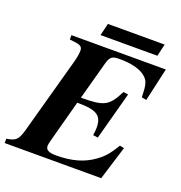

<svg xmlns="http://www.w3.org/2000/svg" viewBox="-167 -913 975 1034"><g transform="rotate(20 320.0 -396.5)"><path d="M586 -194 561 -199C527 -143 507 -120 470 -93C413 -51 344 -32 256 -32C213 -32 195 -42 195 -66C195 -73 198 -84 203 -104L266 -338C379 -338 410 -316 410 -247C410 -233 409 -222 406 -203L434 -199L508 -473L480 -477C433 -383 407 -370 275 -370L334 -586C346 -631 360 -637 401 -637C462 -637 508 -626 538 -607C579 -580 580 -555 583 -484L610 -479L653 -669H112V-644L145 -640C176 -636 186 -627 186 -607C186 -592 183 -570 174 -537L55 -105C38 -44 25 -33 -27 -25V0H526ZM601 -793H276L259 -723H585Z"/></g></svg>

Font: XITS
Style: Bold Italic
Weight: 700
Italic angle: -16.33°
Designer: MicroPress Inc., with final additions and corrections provided by Coen Hoffman, Elsevier (retired)
Version: Version 1.105